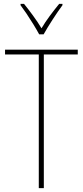

<svg xmlns="http://www.w3.org/2000/svg" viewBox="-20 -970 427 990"><path d="M206 0H180V-689H6V-714H381V-689H206ZM182 -793Q169 -817 151.5 -845.5Q134 -874 116.5 -900Q99 -926 86 -943V-950H104Q125 -924 150 -890Q175 -856 194 -824Q213 -856 236 -887Q259 -918 285 -950H302V-943Q279 -912 251.5 -869.5Q224 -827 205 -793Z"/></svg>

Font: Noto Sans Khmer Condensed Thin
Style: Regular
Weight: 100
Width: 3
Designer: Danh Hong and the Monotype Design Team
Foundry: Monotype Imaging Inc.
Version: Version 2.004; ttfautohint (v1.8.4.7-5d5b)